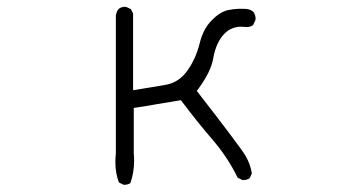

<svg xmlns="http://www.w3.org/2000/svg" viewBox="-20 -543 1040 555"><path d="M338.9 -8.8Q349.6 -8.8 356.9 -13.7Q367.7 -44.4 367.7 -79.1Q367.7 -88.4 366.7 -98.1V-231Q405.3 -236.8 432.4 -241.7Q459.5 -246.6 502.9 -253.4Q548.3 -192.9 592.8 -141.1Q637.7 -89.4 667 -29.3L680.2 -22.9Q681.6 -22.5 682.6 -22.5Q693.8 -22.5 701.7 -27.8L708 -41.5Q704.1 -67.9 689.9 -92.3Q675.8 -116.7 548.8 -280.3L554.7 -288.1Q589.8 -336.4 596.2 -373.5Q604.5 -421.4 629.4 -446.3Q649.4 -465.8 677.2 -465.8Q682.6 -465.8 686.5 -465.3Q690.4 -464.8 692.4 -464.8Q703.6 -464.8 711.4 -470.2L718.3 -484.9Q718.8 -486.3 718.8 -489.7Q718.8 -493.2 717.3 -498.8Q715.8 -504.4 711.9 -509.3Q704.1 -515.6 692.9 -517.1Q686 -517.6 681.2 -517.6Q676.3 -517.6 670.4 -517.6Q655.3 -517.1 638.7 -513.7Q615.2 -508.3 591.3 -483.6Q567.4 -459 557.6 -419.4Q546.4 -374.5 523.4 -341.3Q499 -305.7 461.4 -298.3Q429.2 -292.5 364.7 -282.2V-503.9L358.4 -516.6L345.2 -522.9Q343.8 -523.4 340.3 -523.4Q336.9 -523.4 332 -522Q327.1 -520.5 322.8 -517.1Q316.4 -508.8 314.9 -498V-100.1Q313.5 -86.4 313.5 -74.7Q313.5 -42 323.7 -15.6L336.4 -9.3Q337.9 -8.8 338.9 -8.8Z"/></svg>

Font: NaikaiFont
Style: ExtraLight
Weight: 200
Version: Version 1.89